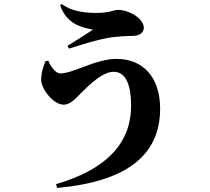

<svg xmlns="http://www.w3.org/2000/svg" viewBox="-20 -849 1040 952"><path d="M206 -546C192 -515 179 -466 186 -437C197 -393 249 -330 296 -330C331 -330 361 -367 384 -390C425 -430 488 -493 544 -493C606 -493 630 -423 630 -326C630 -128 494 -5 258 64L263 83C594 53 774 -70 774 -310C774 -463 692 -557 558 -557C452 -557 346 -485 278 -485C255 -485 227 -525 220 -548ZM441 -702C413 -683 354 -646 315 -622L322 -608C370 -623 468 -655 534 -664C563 -668 611 -671 637 -671C676 -671 693 -690 693 -712C693 -757 620 -800 565 -800C546 -800 522 -785 460 -785C412 -785 342 -788 286 -829L278 -824C310 -727 390 -712 441 -702Z"/></svg>

Font: Noto Serif CJK JP Black
Style: Regular
Weight: 900
Designer: Ryoko NISHIZUKA 西塚涼子 (kana & ideographs); Frank Grießhammer (Latin, Greek & Cyrillic); Wenlong ZHANG 张文龙 (bopomofo); San
Foundry: Adobe Systems Incorporated
Version: Version 1.001;PS 1.001;hotconv 16.6.54;makeotf.lib2.5.65590